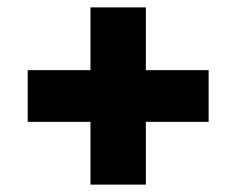

<svg xmlns="http://www.w3.org/2000/svg" viewBox="-20 -590 640 520"><path d="M225 -90H375V-260H545V-400H375V-570H225V-400H55V-260H225Z"/></svg>

Font: JetBrains Mono ExtraBold
Style: Regular
Weight: 800
Monospace: yes
Designer: Philipp Nurullin, Konstantin Bulenkov
Foundry: JetBrains
Version: Version 2.305